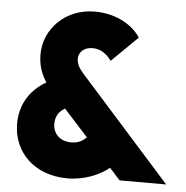

<svg xmlns="http://www.w3.org/2000/svg" viewBox="-52 -772 806 834"><g transform="rotate(5 351.0 -355.0)"><path d="M272 11C347 11 413 -18 453 -51L499 0H702L302 -448C282 -471 272 -489 272 -511C272 -540 296 -562 332 -562C363 -562 389 -549 415 -514L528 -625C499 -671 430 -721 328 -721C198 -721 109 -624 109 -516C109 -472 120 -435 145 -396C70 -352 34 -286 34 -207C34 -84 127 11 272 11ZM195 -220C195 -250 208 -275 236 -290L341 -174C323 -155 301 -146 275 -146C225 -146 195 -179 195 -220Z"/></g></svg>

Font: MV Cash ExtraBold
Style: Regular
Weight: 800
Designer: Rodrigo Fuenzalida
Foundry: fragTYPE
Version: Version 1.100;Glyphs 3.1.2 (3151)